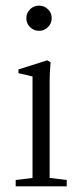

<svg xmlns="http://www.w3.org/2000/svg" viewBox="-20 -660 292 680"><path d="M73.2 -595.7Q73.2 -613.8 86.4 -627Q99.6 -640.1 118.2 -640.1Q136.7 -640.1 149.9 -627.2Q163.1 -614.3 163.1 -595.7Q163.1 -577.1 149.9 -564Q136.7 -550.8 118.2 -550.8Q99.6 -550.8 86.4 -564Q73.2 -577.1 73.2 -595.7ZM35.6 0V-22.5L95.2 -29.8V-389.2L45.4 -400.9V-414.1L147 -446.3L159.2 -439.5Q155.8 -404.3 155.8 -372.1V-29.8L216.3 -22.5V0Z"/></svg>

Font: Elstob Light
Style: Regular
Weight: 300
Designer: Peter S. Baker
Version: Version 1.015